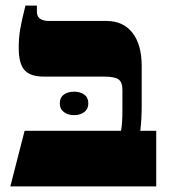

<svg xmlns="http://www.w3.org/2000/svg" viewBox="-20 -667 606 687"><path d="M68 -199H413Q418 -222 418 -274V-346Q418 -373 404 -383Q390 -393 350 -393H136Q88 -393 67.5 -416.5Q47 -440 47 -495Q47 -531 52 -561Q57 -591 71 -647H112V-625Q112 -592 156 -592H361Q421 -592 454 -549.5Q487 -507 487 -431V-287Q487 -241 482 -199H539V0H17ZM245 -339Q267 -339 281.5 -328.5Q296 -318 296 -297Q296 -277 281.5 -266Q267 -255 245 -255Q223 -255 208.5 -266Q194 -277 194 -297Q194 -318 208.5 -328.5Q223 -339 245 -339Z"/></svg>

Font: Noto Serif Hebrew Black
Style: Regular
Weight: 900
Designer: Monotype Design Team
Foundry: Monotype Imaging Inc.
Version: Version 1.000